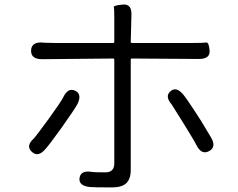

<svg xmlns="http://www.w3.org/2000/svg" viewBox="-20 -794 1040 840"><path d="M469 26Q386 26 371 24Q323 18 328 -16Q334 -50 381 -42Q390 -40 441 -40Q480 -40 480 -79V-533Q480 -538 475 -538L164 -535Q115 -535 116 -573Q117 -611 166 -608L174 -607Q197 -606 220 -606H475Q480 -606 480 -611V-713Q480 -757 478 -763.5Q476 -770 517 -774Q557 -778 555 -728L552 -611Q552 -606 557 -606H822Q870 -606 882 -608Q894 -610 897 -573Q900 -536 850 -536L557 -538Q552 -538 552 -533V-50Q552 -11 532.5 7.5Q513 26 469 26ZM177 -140Q145 -104 118 -131Q92 -157 129 -189Q135 -195 193 -274Q248 -350 257 -369Q278 -412 309 -397Q340 -382 319 -339Q310 -321 250 -236Q194 -158 177 -140ZM895 -133Q862 -115 840 -158Q832 -175 785 -251Q733 -334 731 -337Q700 -373 726 -395Q751 -417 782 -380Q794 -366 834 -305Q848 -284 861 -263L903 -193Q928 -151 895 -133Z"/></svg>

Font: Resource Han Rounded KR Normal
Style: Regular
Weight: 350
Designer: Cyano Hao (round all glyphs); Ryoko NISHIZUKA 西塚涼子 (kana, bopomofo & ideographs); Paul D. Hunt (Latin, Greek & Cyrillic)
Foundry: Cyano Hao
Version: 0.990